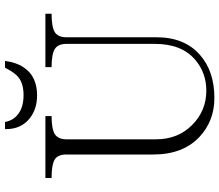

<svg xmlns="http://www.w3.org/2000/svg" viewBox="-76 -808 901 790"><g transform="rotate(-90 375.0 -413.5)"><path d="M37.1 -677.7V-652.3Q92.8 -652.3 114.3 -638.7Q133.8 -625 133.8 -591.8V-233.4Q133.8 -111.3 207 -43Q272.5 17.6 366.2 17.6Q476.6 17.6 543.9 -42Q616.2 -105.5 616.2 -220.7V-591.8Q616.2 -625 636.7 -638.7Q658.2 -652.3 712.9 -652.3V-677.7H493.2V-652.3Q546.9 -652.3 568.4 -638.7Q588.9 -625 588.9 -591.8V-226.6Q588.9 -115.2 521.5 -59.6Q468.8 -15.6 396.5 -15.6Q313.5 -15.6 254.9 -74.2Q196.3 -132.8 196.3 -222.7V-591.8Q196.3 -624 216.8 -638.7Q239.3 -652.3 292 -652.3V-677.7ZM491.2 -843.8 488.3 -838.9Q469.7 -803.7 453.1 -790Q426.8 -767.6 377.9 -767.6Q331.1 -767.6 302.7 -788.1Q274.4 -807.6 267.6 -843.8H238.3V-838.9Q238.3 -779.3 280.3 -744.1Q319.3 -711.9 377 -711.9Q457 -711.9 493.2 -768.6Q512.7 -797.9 518.6 -842.8L519.5 -843.8Z"/></g></svg>

Font: Batang
Style: Regular
Weight: 400
Version: Version 2.21